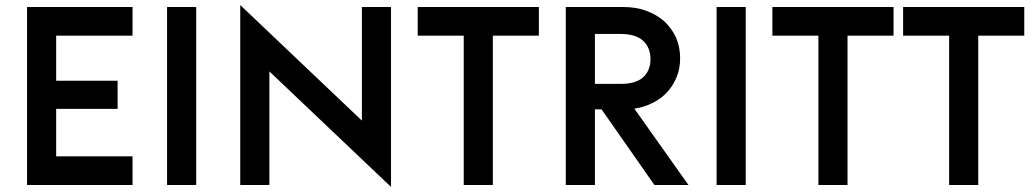

<svg xmlns="http://www.w3.org/2000/svg" viewBox="-20 -738 4126 766"><path d="M87.9 -710Q193.4 -710 508.8 -710Q508.8 -681.6 508.8 -595.7Q432.6 -595.7 204.1 -595.7Q204.1 -550.8 204.1 -416Q265.6 -416 449.2 -416Q449.2 -387.7 449.2 -303.7Q387.7 -303.7 204.1 -303.7Q204.1 -256.8 204.1 -114.3Q280.3 -114.3 508.8 -114.3Q508.8 -85.9 508.8 0Q403.3 0 87.9 0Q87.9 -177.7 87.9 -710Z M646.5 -710Q675.8 -710 762.7 -710Q762.7 -532.2 762.7 0Q733.4 0 646.5 0Q646.5 -177.7 646.5 -710Z M1054.7 -453.1Q1054.7 -339.8 1054.7 0Q1025.4 0 938.5 0Q938.5 -179.7 938.5 -717.8Q1059.6 -602.5 1423.8 -256.8Q1423.8 -370.1 1423.8 -710Q1452.1 -710 1540 -710Q1540 -530.3 1540 7.8Q1418 -107.4 1054.7 -453.1Z M1830.1 -595.7Q1784.2 -595.7 1646.5 -595.7Q1646.5 -624 1646.5 -710Q1767.6 -710 2129.9 -710Q2129.9 -681.6 2129.9 -595.7Q2084 -595.7 1946.3 -595.7Q1946.3 -447.3 1946.3 0Q1917 0 1830.1 0Q1830.1 -149.4 1830.1 -595.7Z M2379.9 -301.8Q2373 -301.8 2353.5 -301.8Q2353.5 -226.6 2353.5 0Q2324.2 0 2237.3 0Q2237.3 -177.7 2237.3 -710Q2294.9 -710 2467.8 -710Q2516.6 -710 2557.6 -695.3Q2599.6 -679.7 2629.9 -653.3Q2659.2 -626 2676.8 -588.9Q2693.4 -550.8 2693.4 -505.9Q2693.4 -462.9 2678.7 -428.7Q2664.1 -393.6 2639.6 -368.2Q2614.3 -341.8 2581.1 -326.2Q2547.9 -309.6 2510.7 -304.7Q2582 -203.1 2726.6 0Q2692.4 0 2590.8 0Q2538.1 -75.2 2379.9 -301.8ZM2456.1 -403.3Q2516.6 -403.3 2545.9 -429.7Q2575.2 -457 2575.2 -502Q2575.2 -547.9 2545.9 -575.2Q2516.6 -602.5 2456.1 -602.5Q2421.9 -602.5 2353.5 -602.5Q2353.5 -552.7 2353.5 -403.3Q2378.9 -403.3 2456.1 -403.3Z M2838.9 -710Q2868.2 -710 2955.1 -710Q2955.1 -532.2 2955.1 0Q2925.8 0 2838.9 0Q2838.9 -177.7 2838.9 -710Z M3245.1 -595.7Q3199.2 -595.7 3061.5 -595.7Q3061.5 -624 3061.5 -710Q3182.6 -710 3544.9 -710Q3544.9 -681.6 3544.9 -595.7Q3499 -595.7 3361.3 -595.7Q3361.3 -447.3 3361.3 0Q3332 0 3245.1 0Q3245.1 -149.4 3245.1 -595.7Z M3766.6 -595.7Q3720.7 -595.7 3583 -595.7Q3583 -624 3583 -710Q3704.1 -710 4066.4 -710Q4066.4 -681.6 4066.4 -595.7Q4020.5 -595.7 3882.8 -595.7Q3882.8 -447.3 3882.8 0Q3853.5 0 3766.6 0Q3766.6 -149.4 3766.6 -595.7Z"/></svg>

Font: SSportsD
Style: Medium
Weight: 400
Designer: Swiss Typefaces
Version: Version 1.000